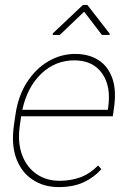

<svg xmlns="http://www.w3.org/2000/svg" viewBox="-20 -760 533 790"><path d="M326.2 -711.9 226.1 -616.2H196.8L197.8 -623L321.3 -739.7H339.4L431.6 -621.1L430.7 -616.2H399.4ZM444.3 -281.7H66.9L61.5 -243.2Q51.8 -174.3 70.6 -123.3Q89.4 -72.3 129.9 -44.2Q170.4 -16.1 225.6 -16.1Q269 -16.1 308.1 -29.5Q347.2 -43 383.8 -79.1L397 -64Q368.2 -30.8 325 -10.5Q281.7 9.8 221.7 9.8Q160.6 9.8 114.7 -20.3Q68.8 -50.3 47.4 -106.9Q25.9 -163.6 37.1 -243.2L43 -284.2Q54.2 -364.7 90.8 -421.4Q127.4 -478 179.4 -508.1Q231.4 -538.1 289.6 -538.1Q345.2 -538.1 384.8 -512.9Q424.3 -487.8 441.9 -438.7Q459.5 -389.6 449.2 -317.4ZM285.6 -511.7Q207.5 -511.7 149.9 -456.8Q92.3 -401.9 71.8 -308.1H423.8L425.3 -319.3Q437.5 -406.2 399.4 -459Q361.3 -511.7 285.6 -511.7Z"/></svg>

Font: Robert Sans Thin
Style: Italic
Weight: 100
Italic angle: -8°
Designer: Christian Robertson (extended by Adam Twardoch)
Foundry: Google
Version: Version 12.135;April 2, 2019;FontCreator 11.5.0.2425 64-bit;